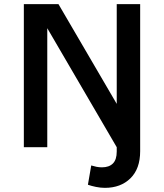

<svg xmlns="http://www.w3.org/2000/svg" viewBox="-20 -710 791 926"><path d="M95 0V-690H262L543 -209V-690H656V19Q656 104 609 150Q562 196 486 196Q465 196 443 191.5Q421 187 404 181L420 88Q433 92 445.5 94.5Q458 97 472 97Q506 97 524.5 78.5Q543 60 543 21V0L208 -574V0Z"/></svg>

Font: Radio Canada Medium
Style: Regular
Weight: 500
Designer: Charles Daoud, Etienne Aubert Bonn, Alexandre Saumier Demers, Jacques Le Bailly
Foundry: Radio-Canada
Version: Version 2.104; ttfautohint (v1.8.4.7-5d5b);gftools[0.9.28.de